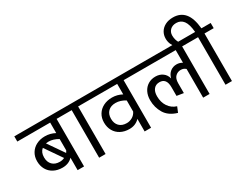

<svg xmlns="http://www.w3.org/2000/svg" viewBox="-117 -1561 2757 2171"><g transform="rotate(-30 1262.0 -475.0)"><path d="M613 -621H493V0H409V-162Q359 -109 277 -109Q213 -109 164 -135Q115 -161 88.5 -208Q62 -255 62 -316Q62 -376 90 -421.5Q118 -467 167 -492Q216 -517 279 -517Q347 -517 409 -484V-621H-20V-689H613ZM250 -441 394 -233Q407 -255 409 -258V-406Q345 -444 285 -444Q266 -444 250 -441ZM284 -182Q317 -182 345 -196L194 -415Q152 -381 152 -314Q152 -253 187 -217.5Q222 -182 284 -182Z M894 -621H774V0H690V-621H573V-689H894Z M1488 -621H1368V0H1284V-164Q1232 -109 1151 -109Q1087 -109 1038 -135Q989 -161 962.5 -208Q936 -255 936 -316Q936 -376 964 -421.5Q992 -467 1041.5 -492Q1091 -517 1155 -517Q1222 -517 1284 -484V-621H854V-689H1488ZM1284 -260V-405Q1221 -444 1159 -444Q1097 -444 1061.5 -409.5Q1026 -375 1026 -314Q1026 -253 1061 -217.5Q1096 -182 1158 -182Q1196 -182 1231 -202Q1266 -222 1284 -260Z M2252 -621H2132V0H2048V-375Q2033 -388 2018 -393.5Q2003 -399 1983 -399Q1944 -399 1914.5 -371Q1885 -343 1885 -282V-154L1797 -168V-282Q1797 -399 1706 -399Q1658 -399 1631 -366Q1604 -333 1604 -274Q1604 -195 1642 -139Q1680 -83 1745 -63L1716 7Q1607 -25 1560.5 -102.5Q1514 -180 1514 -274Q1514 -334 1537 -380Q1560 -426 1602 -451.5Q1644 -477 1698 -477Q1752 -477 1791 -449Q1830 -421 1843 -370Q1856 -421 1891.5 -449Q1927 -477 1974 -477Q2014 -477 2048 -456V-621H1448V-689H2252Z M2544 -621H2424V0H2340V-621H2223V-689H2341Q2332 -794 2297.5 -839Q2263 -884 2205 -884Q2155 -884 2125.5 -855.5Q2096 -827 2096 -783Q2096 -726 2125 -679L2066 -661Q2043 -683 2028.5 -717Q2014 -751 2014 -789Q2014 -836 2036.5 -874Q2059 -912 2102 -934.5Q2145 -957 2204 -957Q2300 -957 2355 -892Q2410 -827 2423 -689H2544Z"/></g></svg>

Font: FiraGO
Style: Regular
Weight: 400
Designer: bBox Type
Foundry: bBox Type GmbH
Version: Version 1.001;April 20, 2020;FontCreator 12.0.0.2555 64-bit